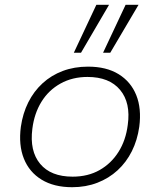

<svg xmlns="http://www.w3.org/2000/svg" viewBox="-20 -773 668 801"><path d="M281 8Q205 8 153.5 -23.5Q102 -55 79.5 -111.5Q57 -168 67 -244Q75 -300 98 -346Q121 -392 157.5 -425.5Q194 -459 242 -477Q290 -495 347 -495Q424 -495 475 -463.5Q526 -432 548.5 -376Q571 -320 561 -244Q553 -188 530 -142Q507 -96 470.5 -62.5Q434 -29 386 -10.5Q338 8 281 8ZM283 -36Q347 -36 395.5 -63.5Q444 -91 474.5 -139.5Q505 -188 513 -252Q526 -344 481 -398Q436 -452 345 -452Q282 -452 232.5 -424.5Q183 -397 153 -348.5Q123 -300 115 -236Q103 -143 147.5 -89.5Q192 -36 283 -36ZM410 -553 504 -753H558L440 -553ZM288 -553 382 -753H435L318 -553Z"/></svg>

Font: Nunito Sans 10pt SemiExpanded ExtraLight
Style: Italic
Weight: 250
Width: 6
Italic angle: -9°
Designer: Vernon Adams
Foundry: Vernon Adams
Version: Version 3.101;gftools[0.9.27]